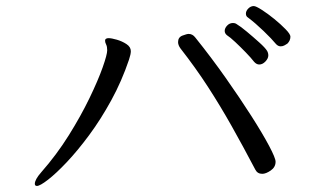

<svg xmlns="http://www.w3.org/2000/svg" viewBox="-20 -675 1040 634"><path d="M929 -531Q926 -529 920 -525.5Q914 -522 907 -522Q898 -522 891 -530Q878 -546 850.5 -572.5Q823 -599 799 -617Q792 -621 792 -630Q792 -639 800 -647Q808 -655 818 -655Q825 -655 844.5 -642.5Q864 -630 885.5 -612.5Q907 -595 923 -578.5Q939 -562 939 -554Q939 -541 929 -531ZM866 -492Q866 -482 856.5 -472Q847 -462 836 -462Q827 -462 819 -471Q809 -484 791.5 -502Q774 -520 757 -536Q740 -552 729 -559Q722 -565 722 -573Q722 -582 730 -590.5Q738 -599 749 -599Q757 -599 762 -595Q774 -588 795 -570.5Q816 -553 836 -535Q856 -517 862 -507Q866 -500 866 -492ZM890 -141Q890 -123 874 -112Q858 -101 846 -101Q830 -101 823 -115Q782 -193 744.5 -259.5Q707 -326 666.5 -388.5Q626 -451 576 -515Q568 -526 568 -536Q568 -552 582.5 -557.5Q597 -563 603 -563Q616 -563 625 -551Q678 -485 725.5 -417.5Q773 -350 810 -292Q847 -234 868.5 -193.5Q890 -153 890 -141ZM102 -61Q95 -61 95 -68Q95 -82 116 -106Q167 -164 207 -228Q247 -292 275.5 -351Q304 -410 319 -452.5Q334 -495 334 -509Q334 -521 330.5 -528Q327 -535 327 -540Q327 -543 328 -545Q331 -549 339 -549Q348 -549 365.5 -544Q383 -539 397.5 -529.5Q412 -520 412 -506Q412 -496 406 -478Q382 -407 347.5 -344Q313 -281 274.5 -229Q236 -177 200.5 -139.5Q165 -102 138.5 -81.5Q112 -61 102 -61Z"/></svg>

Font: Moon Stars Kai HW
Style: Regular
Weight: 400
Designer: GuiWonder
Version: Version 1.101